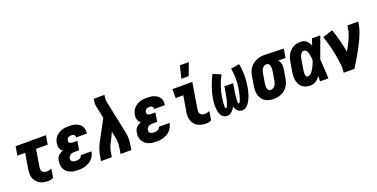

<svg xmlns="http://www.w3.org/2000/svg" viewBox="-21 -1531 4542 2311"><g transform="rotate(-20 2250.0 -375.5)"><path d="M319 8Q290 8 262 3.5Q234 -1 210 -13.5Q186 -26 168 -46.5Q150 -67 140 -92.5Q130 -118 129.5 -146.5Q129 -175 133 -204L167 -406H67L86 -520H474L455 -406H306L270 -186Q267 -169 269.5 -153.5Q272 -138 281.5 -126.5Q291 -115 306 -110.5Q321 -106 338 -106Q353 -106 368.5 -110Q384 -114 398 -122L379 -8Q365 0 349.5 4Q334 8 319 8Z M700 8Q674 8 648 4.5Q622 1 598.5 -8.5Q575 -18 556 -34.5Q537 -51 525.5 -73Q514 -95 511 -121Q508 -147 513 -174Q515 -191 521.5 -207.5Q528 -224 540.5 -237.5Q553 -251 568.5 -260.5Q584 -270 600 -276Q589 -285 580 -297Q571 -309 566.5 -323.5Q562 -338 561.5 -354Q561 -370 564 -386Q567 -407 576.5 -428.5Q586 -450 602 -467Q618 -484 638 -496.5Q658 -509 679.5 -516Q701 -523 723 -525.5Q745 -528 767 -528Q790 -528 813.5 -525.5Q837 -523 858.5 -515.5Q880 -508 898 -495.5Q916 -483 928 -465Q940 -447 944 -424Q948 -401 944 -377L943 -370H806V-372Q808 -382 804.5 -391Q801 -400 794 -405Q787 -410 777 -412Q767 -414 757 -414Q747 -414 737 -411.5Q727 -409 718.5 -402.5Q710 -396 705 -386.5Q700 -377 699 -368Q697 -358 700.5 -349Q704 -340 712 -335.5Q720 -331 729 -329Q738 -327 748 -327H806L787 -213H729Q716 -213 703 -211Q690 -209 678 -202Q666 -195 658 -183.5Q650 -172 648 -159Q646 -147 650 -135.5Q654 -124 663.5 -117.5Q673 -111 685 -108.5Q697 -106 710 -106Q721 -106 733 -107.5Q745 -109 756 -114.5Q767 -120 775.5 -129.5Q784 -139 786 -150H923L922 -148Q918 -125 907.5 -102Q897 -79 880 -60Q863 -41 841 -27.5Q819 -14 795.5 -6Q772 2 748 5Q724 8 700 8Z M991 0 1003 -74Q1010 -114 1025 -154Q1040 -194 1061 -232L1194 -480L1164 -626Q1164 -628 1163 -630Q1162 -632 1162 -635Q1156 -657 1157.5 -680.5Q1159 -704 1163 -728L1164 -735H1302L1301 -728Q1298 -708 1296 -688Q1294 -668 1298 -649L1385 -232Q1394 -194 1396 -154Q1398 -114 1391 -74L1379 0H1241L1253 -74Q1259 -108 1258.5 -142.5Q1258 -177 1251 -209L1234 -288L1183 -180Q1181 -178 1180.5 -176.5Q1180 -175 1179 -174L1178 -173Q1177 -171 1176.5 -169.5Q1176 -168 1175 -167L1174 -166Q1163 -144 1154 -120.5Q1145 -97 1141 -74L1129 0Z M1700 8Q1674 8 1648 4.5Q1622 1 1598.5 -8.5Q1575 -18 1556 -34.5Q1537 -51 1525.5 -73Q1514 -95 1511 -121Q1508 -147 1513 -174Q1515 -191 1521.5 -207.5Q1528 -224 1540.5 -237.5Q1553 -251 1568.5 -260.5Q1584 -270 1600 -276Q1589 -285 1580 -297Q1571 -309 1566.5 -323.5Q1562 -338 1561.5 -354Q1561 -370 1564 -386Q1567 -407 1576.5 -428.5Q1586 -450 1602 -467Q1618 -484 1638 -496.5Q1658 -509 1679.5 -516Q1701 -523 1723 -525.5Q1745 -528 1767 -528Q1790 -528 1813.5 -525.5Q1837 -523 1858.5 -515.5Q1880 -508 1898 -495.5Q1916 -483 1928 -465Q1940 -447 1944 -424Q1948 -401 1944 -377L1943 -370H1806V-372Q1808 -382 1804.5 -391Q1801 -400 1794 -405Q1787 -410 1777 -412Q1767 -414 1757 -414Q1747 -414 1737 -411.5Q1727 -409 1718.5 -402.5Q1710 -396 1705 -386.5Q1700 -377 1699 -368Q1697 -358 1700.5 -349Q1704 -340 1712 -335.5Q1720 -331 1729 -329Q1738 -327 1748 -327H1806L1787 -213H1729Q1716 -213 1703 -211Q1690 -209 1678 -202Q1666 -195 1658 -183.5Q1650 -172 1648 -159Q1646 -147 1650 -135.5Q1654 -124 1663.5 -117.5Q1673 -111 1685 -108.5Q1697 -106 1710 -106Q1721 -106 1733 -107.5Q1745 -109 1756 -114.5Q1767 -120 1775.5 -129.5Q1784 -139 1786 -150H1923L1922 -148Q1918 -125 1907.5 -102Q1897 -79 1880 -60Q1863 -41 1841 -27.5Q1819 -14 1795.5 -6Q1772 2 1748 5Q1724 8 1700 8Z M2343 8Q2314 8 2286 3.5Q2258 -1 2234 -13.5Q2210 -26 2192 -46.5Q2174 -67 2164.5 -92.5Q2155 -118 2154.5 -146.5Q2154 -175 2158 -204L2192 -406H2094V-520H2349L2294 -186Q2291 -169 2293.5 -153.5Q2296 -138 2306 -126.5Q2316 -115 2331 -110.5Q2346 -106 2362 -106Q2377 -106 2392.5 -110Q2408 -114 2422 -122L2403 -8Q2389 0 2373.5 4Q2358 8 2343 8ZM2238 -600 2277 -759H2392L2332 -600Z M2608 8Q2588 8 2570 0.5Q2552 -7 2540.5 -21.5Q2529 -36 2522 -53.5Q2515 -71 2511.5 -90Q2508 -109 2506.5 -128.5Q2505 -148 2505.5 -168Q2506 -188 2508 -208Q2510 -228 2514 -248Q2526 -320 2551 -390.5Q2576 -461 2610 -528L2710 -485Q2677 -425 2655.5 -360.5Q2634 -296 2623 -231Q2622 -226 2621 -220.5Q2620 -215 2619.5 -209.5Q2619 -204 2618.5 -198.5Q2618 -193 2617.5 -187.5Q2617 -182 2616 -177Q2615 -172 2614.5 -166.5Q2614 -161 2614 -155.5Q2614 -150 2613.5 -144.5Q2613 -139 2612.5 -133.5Q2612 -128 2612 -122.5Q2612 -117 2612 -112Q2612 -107 2613 -101.5Q2614 -96 2615.5 -90.5Q2617 -85 2622 -85Q2629 -85 2633.5 -91.5Q2638 -98 2641 -104Q2644 -110 2646.5 -116.5Q2649 -123 2651 -129.5Q2653 -136 2655 -142.5Q2657 -149 2659 -155.5Q2661 -162 2662.5 -168.5Q2664 -175 2665.5 -181.5Q2667 -188 2668.5 -194.5Q2670 -201 2671 -207.5Q2672 -214 2673 -220.5Q2674 -227 2675.5 -233.5Q2677 -240 2678.5 -246.5Q2680 -253 2681 -260L2694 -338H2806L2793 -260Q2792 -254 2791 -248.5Q2790 -243 2789 -237.5Q2788 -232 2787.5 -226Q2787 -220 2786 -214.5Q2785 -209 2784 -203.5Q2783 -198 2783 -192.5Q2783 -187 2782 -181Q2781 -175 2780.5 -169.5Q2780 -164 2779.5 -158.5Q2779 -153 2778.5 -147.5Q2778 -142 2777.5 -136Q2777 -130 2777 -124.5Q2777 -119 2777.5 -113.5Q2778 -108 2778.5 -102.5Q2779 -97 2780 -91Q2781 -85 2787 -85Q2794 -85 2798 -91.5Q2802 -98 2805 -104Q2808 -110 2810.5 -116.5Q2813 -123 2815 -129.5Q2817 -136 2819 -142Q2821 -148 2822.5 -154.5Q2824 -161 2826 -167.5Q2828 -174 2829.5 -180.5Q2831 -187 2832.5 -193.5Q2834 -200 2835.5 -206.5Q2837 -213 2838 -219.5Q2839 -226 2840 -232.5Q2841 -239 2842.5 -245.5Q2844 -252 2845 -258Q2856 -322 2855.5 -386Q2855 -450 2842 -510L2952 -528Q2965 -460 2966 -389Q2967 -318 2955 -246Q2952 -227 2948 -208Q2944 -189 2939 -170Q2934 -151 2927.5 -132.5Q2921 -114 2913 -96Q2905 -78 2894.5 -60.5Q2884 -43 2870.5 -27.5Q2857 -12 2838.5 -2Q2820 8 2801 8Q2783 8 2767 2Q2751 -4 2739.5 -15.5Q2728 -27 2720.5 -42Q2713 -57 2709 -73Q2700 -58 2690.5 -44Q2681 -30 2668.5 -18Q2656 -6 2640 1Q2624 8 2608 8Z M3204 8Q3174 8 3145 2Q3116 -4 3093 -19Q3070 -34 3054 -57Q3038 -80 3030.5 -107.5Q3023 -135 3023.5 -165Q3024 -195 3029 -225L3049 -345Q3053 -369 3061.5 -393Q3070 -417 3085.5 -439Q3101 -461 3122 -478Q3143 -495 3166.5 -505.5Q3190 -516 3215 -522Q3240 -528 3264 -528H3281L3521 -520L3502 -406L3408 -409Q3419 -399 3425.5 -385.5Q3432 -372 3436 -357.5Q3440 -343 3439.5 -327Q3439 -311 3437 -295L3417 -175Q3413 -151 3405 -126.5Q3397 -102 3382 -80Q3367 -58 3347 -40.5Q3327 -23 3303 -12Q3279 -1 3253.5 3.5Q3228 8 3204 8ZM3204 -106Q3219 -106 3234 -114Q3249 -122 3259 -135Q3269 -148 3274 -163.5Q3279 -179 3282 -194L3302 -314Q3304 -330 3304.5 -345.5Q3305 -361 3302.5 -375.5Q3300 -390 3290.5 -401.5Q3281 -413 3265 -414H3258Q3243 -414 3228.5 -405.5Q3214 -397 3205 -384Q3196 -371 3191 -356Q3186 -341 3184 -326L3164 -206Q3162 -195 3161.5 -184.5Q3161 -174 3161 -163.5Q3161 -153 3163.5 -143Q3166 -133 3170.5 -124.5Q3175 -116 3184 -111Q3193 -106 3204 -106Z M3676 8Q3647 8 3620.5 1Q3594 -6 3572.5 -22Q3551 -38 3538 -61.5Q3525 -85 3519.5 -112Q3514 -139 3515 -167.5Q3516 -196 3521 -225L3541 -345Q3545 -368 3552 -391Q3559 -414 3571.5 -435.5Q3584 -457 3602 -475.5Q3620 -494 3642 -506Q3664 -518 3688 -523Q3712 -528 3735 -528Q3757 -528 3776.5 -521.5Q3796 -515 3811 -502Q3826 -489 3836.5 -472Q3847 -455 3854 -436Q3860 -457 3867 -478Q3874 -499 3881 -520H3988Q3963 -452 3939 -384Q3915 -316 3889 -249Q3894 -187 3897 -124.5Q3900 -62 3904 0H3797Q3798 -17 3798 -34Q3798 -51 3798 -68Q3787 -53 3774 -39Q3761 -25 3745 -14.5Q3729 -4 3711 2Q3693 8 3676 8ZM3676 -106Q3693 -106 3709 -116.5Q3725 -127 3736.5 -141.5Q3748 -156 3756.5 -172Q3765 -188 3772.5 -204Q3780 -220 3787 -236.5Q3794 -253 3799 -269Q3799 -284 3797.5 -298.5Q3796 -313 3793.5 -327.5Q3791 -342 3788 -356Q3785 -370 3779 -383Q3773 -396 3761.5 -405Q3750 -414 3735 -414Q3721 -414 3710 -403.5Q3699 -393 3692 -380Q3685 -367 3681.5 -353.5Q3678 -340 3676 -326L3656 -206Q3654 -196 3653 -186.5Q3652 -177 3651.5 -167.5Q3651 -158 3651.5 -148.5Q3652 -139 3654 -130Q3656 -121 3661 -113.5Q3666 -106 3676 -106Z M4099 0Q4106 -43 4102.5 -85.5Q4099 -128 4092.5 -169Q4086 -210 4078.5 -250.5Q4071 -291 4061 -331Q4051 -371 4039.5 -410.5Q4028 -450 4015 -488L4142 -528Q4170 -456 4189 -379.5Q4208 -303 4222 -225Q4239 -254 4255 -284Q4271 -314 4285 -344Q4299 -374 4310.5 -405Q4322 -436 4327 -468L4336 -520H4474L4465 -468Q4458 -427 4442.5 -386.5Q4427 -346 4408.5 -306.5Q4390 -267 4369.5 -228Q4349 -189 4327 -151Q4305 -113 4282.5 -75Q4260 -37 4237 0Z"/></g></svg>

Font: Iosevka Term Curly Hv Obl
Style: Regular
Weight: 900
Italic angle: -9°
Designer: Belleve Invis
Foundry: Belleve Invis
Version: Version 32.3.0